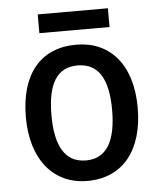

<svg xmlns="http://www.w3.org/2000/svg" viewBox="-51 -731 657 785"><g transform="rotate(-5 277.5 -338.0)"><path d="M421 -686H133V-609H421ZM507 -271C507 -450 415 -549 279 -549C131 -549 48 -447 48 -271C48 -97 138 10 276 10C424 10 507 -98 507 -271ZM153 -270C153 -396 190 -464 277 -464C364 -464 402 -395 402 -271C402 -145 364 -74 278 -74C191 -74 153 -146 153 -270Z"/></g></svg>

Font: Noto Sans Khmer SemiCondensed Medium
Style: Regular
Weight: 500
Width: 4
Designer: Danh Hong and the Monotype Design Team
Foundry: Monotype Imaging Inc.
Version: Version 2.004